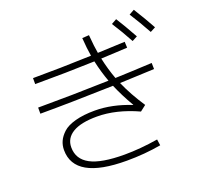

<svg xmlns="http://www.w3.org/2000/svg" viewBox="-149 -1017 1299 1239"><g transform="rotate(-20 500.0 -397.0)"><path d="M728 -809 764 -829Q798 -776 852 -679L816 -660Q774 -738 728 -809ZM856 -827 892 -847Q946 -760 982 -694L946 -675Q902 -755 856 -827ZM517 -789 564 -792Q571 -708 579 -665Q638 -667 766 -673L768 -632Q762 -632 692.5 -628Q623 -624 587 -623Q604 -544 630 -474Q722 -477 883 -485L884 -443Q803 -439 647 -433Q686 -343 751 -245L711 -214Q564 -281 432 -281Q322 -281 265.5 -247Q209 -213 209 -150Q209 -69 283.5 -29Q358 11 517 11Q625 11 747 -9L753 33Q640 53 517 53Q159 53 159 -150Q159 -182 171.5 -210Q184 -238 212.5 -264.5Q241 -291 297.5 -306.5Q354 -322 432 -322Q551 -322 678 -271L679 -272Q630 -356 598 -432Q294 -423 96 -423V-465Q320 -465 582 -473Q556 -543 539 -621Q342 -614 130 -614V-655Q310 -655 531 -663Q522 -715 517 -789Z"/></g></svg>

Font: M PLUS 1p Light
Style: Regular
Weight: 300
Version: Version 1.061